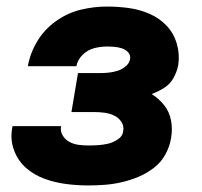

<svg xmlns="http://www.w3.org/2000/svg" viewBox="-20 -558 616 586"><path d="M250 8Q275 8 300.5 6Q326 4 352 -2Q378 -8 403 -18.5Q428 -29 450 -46Q472 -63 485 -87Q498 -111 502 -136Q507 -164 502 -190.5Q497 -217 481 -237Q465 -257 443 -271Q462 -278 480.5 -289.5Q499 -301 509.5 -320Q520 -339 524 -359Q529 -393 519.5 -425Q510 -457 488 -480Q466 -503 436 -516Q406 -529 373 -533.5Q340 -538 306 -538Q267 -538 227 -528.5Q187 -519 151.5 -494Q116 -469 94 -432.5Q72 -396 65 -356H213Q217 -376 232.5 -391Q248 -406 267.5 -411Q287 -416 306 -416Q318 -416 329.5 -415Q341 -414 352 -410.5Q363 -407 371 -398.5Q379 -390 377 -378Q375 -365 363.5 -355.5Q352 -346 339 -342Q326 -338 313 -336.5Q300 -335 287 -335H218L198 -216H268Q283 -216 298.5 -214Q314 -212 328 -205.5Q342 -199 350.5 -186Q359 -173 356 -157Q354 -142 339.5 -132.5Q325 -123 310 -119.5Q295 -116 280 -115Q265 -114 250 -114Q235 -114 220 -116Q205 -118 192.5 -124.5Q180 -131 172 -143.5Q164 -156 166 -171L167 -173H18Q18 -169 17 -166Q11 -131 23 -99Q35 -67 59.5 -45.5Q84 -24 115.5 -12.5Q147 -1 181 3.5Q215 8 250 8Z"/></svg>

Font: Iosevka Sparkle Heavy Oblique
Style: Regular
Weight: 900
Italic angle: -9°
Designer: Belleve Invis
Foundry: Belleve Invis
Version: Version 4.5.0; ttfautohint (v1.8.3)